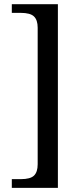

<svg xmlns="http://www.w3.org/2000/svg" viewBox="-20 -780 400 928"><path d="M259.8 127.9H37.1V85.9H80.1Q127 85.9 144.5 68.6Q162.1 51.3 162.1 14.2V-646Q162.1 -683.1 144.3 -700.4Q126.5 -717.8 80.1 -717.8H37.1V-759.8H259.8Z"/></svg>

Font: Noto Serif Bengali
Style: Regular
Weight: 400
Designer: Indian Type Foundry
Foundry: Monotype Imaging Inc.
Version: Version 1.01 uh